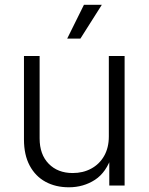

<svg xmlns="http://www.w3.org/2000/svg" viewBox="-20 -775 621 802"><path d="M267.6 7.3Q212.4 7.3 170.2 -15.6Q127.9 -38.6 104 -83.3Q80.1 -127.9 80.1 -192.4V-541H145.5V-196.8Q145.5 -129.9 183.3 -91.1Q221.2 -52.2 283.7 -52.2Q326.7 -52.2 360.8 -70.6Q395 -88.9 414.8 -123.3Q434.6 -157.7 434.6 -205.1V-541H500.5V0H436.5V-126.5H447.8Q424.8 -55.2 376.7 -23.9Q328.6 7.3 267.6 7.3ZM260.7 -613.8 330.6 -754.9H405.3L315.9 -613.8Z"/></svg>

Font: Inter 17pt Light
Style: Regular
Weight: 300
Version: Version 4.001;git-66647c0bb